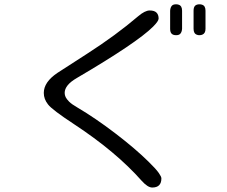

<svg xmlns="http://www.w3.org/2000/svg" viewBox="-20 -798 1040 880"><path d="M787.1 -778.3Q773.4 -778.3 767.6 -771.5Q760.7 -763.7 759.8 -749V-666Q759.8 -650.4 766.6 -643.6Q773.4 -636.7 787.1 -636.7Q800.8 -636.7 806.6 -643.6Q813.5 -651.4 814.5 -666V-749Q814.5 -771.5 798.8 -776.4Q793.9 -778.3 787.1 -778.3ZM894.5 -778.3Q880.9 -778.3 874 -771.5Q867.2 -764.6 867.2 -749V-666Q867.2 -643.6 882.8 -638.7Q887.7 -636.7 892.6 -636.7Q897.5 -636.7 899.9 -637.2Q902.3 -637.7 904.3 -638.2Q906.2 -638.7 908.2 -639.6Q921.9 -645.5 921.9 -666V-749Q921.9 -771.5 906.2 -776.4Q901.4 -778.3 894.5 -778.3ZM707 -712.9Q707 -730.5 697.3 -740.2Q687.5 -750 666 -750Q644.5 -750 613.3 -723.6Q511.7 -636.7 377.9 -550.8L243.2 -463.9Q180.7 -421.9 180.7 -372.1Q180.7 -343.8 200.2 -319.3Q218.8 -294.9 318.4 -229.5Q511.7 -102.5 629.9 31.2Q657.2 61.5 677.7 61.5Q719.7 61.5 719.7 19.5Q719.7 11.7 708 -4.9Q695.3 -23.4 660.2 -57.6Q599.6 -117.2 508.3 -187Q417 -256.8 334 -305.7Q308.6 -320.3 296.9 -332Q285.2 -343.8 280.8 -353Q276.4 -362.3 276.4 -372.1Q276.4 -408.2 332 -440.4Q608.4 -602.5 681.6 -675.8Q707 -701.2 707 -712.9Z"/></svg>

Font: FakePearl
Style: Light
Weight: 350
Version: Version 1.2